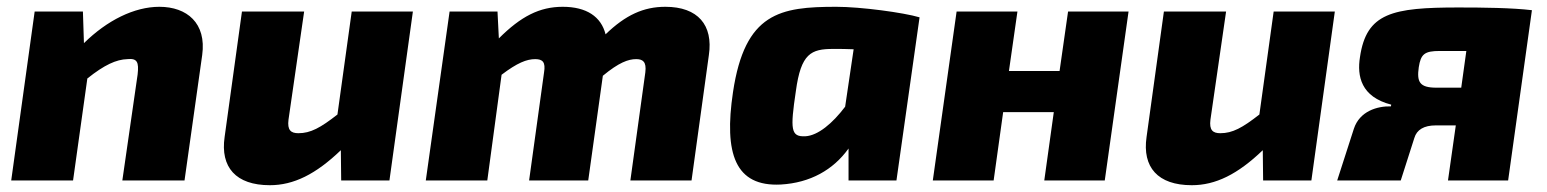

<svg xmlns="http://www.w3.org/2000/svg" viewBox="-20 -531 4552 565"><path d="M449 -511C375 -511 295 -471 227 -404L224 -497H82L13 0H195L237 -300C287 -340 322 -356 355 -357C384 -360 389 -348 385 -312L340 0H523L575 -369C588 -463 530 -511 449 -511Z M1015 -497 973 -194C923 -155 894 -139 858 -139C836 -139 825 -148 829 -179L875 -497H692L641 -128C628 -39 674 14 774 14C844 14 909 -18 983 -89L984 0H1126L1195 -497Z M1938 -511C1874 -511 1821 -487 1762 -430C1749 -482 1706 -511 1636 -511C1568 -511 1513 -483 1448 -418L1444 -497H1303L1233 0H1414L1456 -311C1502 -346 1530 -357 1555 -357C1577 -357 1586 -348 1581 -318L1537 0H1711L1754 -308C1801 -347 1829 -357 1852 -357C1871 -357 1883 -350 1879 -318L1835 0H2015L2066 -369C2079 -457 2034 -511 1938 -511Z M2441 -511C2276 -511 2172 -494 2137 -260C2110 -79 2143 19 2278 12C2364 7 2432 -31 2477 -94V0H2618L2686 -480C2639 -494 2513 -511 2441 -511ZM2350 -130C2307 -128 2305 -149 2322 -263C2337 -374 2367 -387 2432 -387C2452 -387 2472 -387 2492 -386L2467 -217C2430 -168 2387 -132 2350 -130Z M3123 -497 3098 -322H2949L2974 -497H2795L2725 0H2904L2932 -201H3081L3053 0H3231L3301 -497Z M3728 -497 3686 -194C3636 -155 3607 -139 3571 -139C3549 -139 3538 -148 3542 -179L3588 -497H3405L3354 -128C3341 -39 3387 14 3487 14C3557 14 3622 -18 3696 -89L3697 0H3839L3908 -497Z M4272 -509C4077 -509 4001 -493 3982 -363C3973 -307 3985 -246 4074 -223L4073 -218C4033 -219 3981 -204 3964 -152L3915 0H4102L4142 -125C4149 -149 4170 -162 4205 -162H4264L4241 0H4418L4488 -501C4430 -508 4343 -509 4272 -509ZM4207 -273C4157 -273 4149 -290 4155 -333C4161 -372 4172 -381 4217 -381H4295L4280 -273Z"/></svg>

Font: Exo 2 Extra Bold
Style: Italic
Weight: 800
Italic angle: -8°
Designer: Natanael Gama
Version: Version 1.001;PS 001.001;hotconv 1.0.88;makeotf.lib2.5.64775